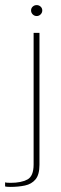

<svg xmlns="http://www.w3.org/2000/svg" viewBox="-68 -624 239 754"><path d="M-28 110Q-32 110 -39 109.5Q-46 109 -48 108V92Q-46 93 -39.5 93.5Q-33 94 -26 94Q15 94 39.5 81Q64 68 64 22V-495H87V23Q87 62 71.5 80.5Q56 99 30 104.5Q4 110 -28 110ZM76 -561Q67 -561 60.5 -567.5Q54 -574 54 -583Q54 -592 60.5 -598Q67 -604 76 -604Q85 -604 91.5 -598Q98 -592 98 -583Q98 -574 91.5 -567.5Q85 -561 76 -561Z"/></svg>

Font: Alumni Sans SC Thin
Style: Regular
Weight: 100
Designer: Robert E. Leuschke
Foundry: Robert E. Leuschke
Version: Version 1.018